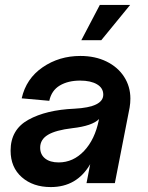

<svg xmlns="http://www.w3.org/2000/svg" viewBox="-20 -743 600 779"><path d="M23 -132Q23 -217 95 -257Q167 -297 282 -302Q399 -308 399 -359Q399 -386 373.5 -401Q348 -416 305 -416Q256 -416 222.5 -396Q189 -376 180 -334L68 -344Q86 -424 153 -470Q220 -516 306 -516Q366 -516 412 -493.5Q458 -471 483.5 -431.5Q509 -392 509 -343Q509 -325 506 -307L446 0H331L346 -77Q292 16 186 16Q114 16 68.5 -24Q23 -64 23 -132ZM218 -84Q277 -84 321 -130.5Q365 -177 381 -256L382 -260Q354 -232 274 -223Q206 -215 174.5 -196Q143 -177 143 -144Q143 -116 163 -100Q183 -84 218 -84ZM508 -723 391 -580H310L385 -723Z"/></svg>

Font: MedMera Sans Semibold
Style: Italic
Weight: 600
Italic angle: -11°
Designer: Kasper Nordkvist
Foundry: UNCUT.wtf
Version: Version 1.300